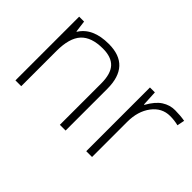

<svg xmlns="http://www.w3.org/2000/svg" viewBox="-76 -836 1131 1131"><g transform="rotate(45 489.5 -270.5)"><path d="M459 0V-344.2Q459 -424.3 425.3 -460.7Q391.6 -497.1 320.8 -497.1Q225.6 -497.1 181.4 -449Q137.2 -400.9 137.2 -293V0H88.9V-530.8H129.9L139.2 -458H142.1Q193.8 -541 326.2 -541Q506.8 -541 506.8 -347.2V0Z M960 -534.2 950.7 -487.8Q917.5 -496.1 881.8 -496.1Q814 -496.1 770.5 -438.5Q727.1 -380.9 727.1 -293V0H678.7V-530.8H719.7L724.6 -435.1H728Q760.7 -493.7 797.9 -517.3Q835 -541 877.9 -541Q920.9 -541 960 -534.2Z"/></g></svg>

Font: OpenSans-Light
Style: Regular
Weight: 300
Foundry: Ascender Corporation
Version: Version 1.10